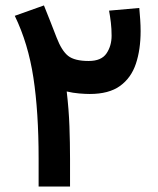

<svg xmlns="http://www.w3.org/2000/svg" viewBox="-20 -684 579 704"><path d="M490.7 -654.8Q492.7 -633.8 494.1 -612.1Q495.6 -590.3 495.6 -569.8Q495.6 -502.4 478.3 -450.4Q460.9 -398.4 420.2 -368.9Q379.4 -339.4 309.1 -339.4Q293.5 -339.4 270.3 -341.3Q247.1 -343.3 224.6 -348.6Q232.4 -282.2 234.6 -220.7Q236.8 -159.2 236.8 -101.6V0H121.6V-103Q121.6 -273.4 102.5 -398.9Q83.5 -524.4 34.2 -626L141.1 -664.1Q154.8 -630.9 164.6 -605.2Q174.3 -579.6 187.5 -546.4Q206.1 -498 229.7 -479.2Q253.4 -460.4 305.2 -460.4Q351.6 -460.4 370.4 -488Q389.2 -515.6 389.2 -553.2Q389.2 -578.1 386.5 -601.1Q383.8 -624 379.9 -645Z"/></svg>

Font: Vazirmatn UI SemiBold
Style: Regular
Weight: 600
Designer: Saber Rastikerdar
Foundry: Saber Rastikerdar
Version: Version 33.003